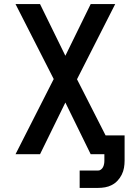

<svg xmlns="http://www.w3.org/2000/svg" viewBox="-20 -755 640 940"><path d="M370 165V80H460Q468 80 474.5 75Q481 70 484.5 63Q488 56 489.5 48Q491 40 491 32V0H424L300 -253L176 0H56L243 -368L56 -735H176L300 -482L424 -735H544L357 -367L497 -92H590V32Q590 49 587 66.5Q584 84 576 100Q568 116 556 129Q544 142 528 150.5Q512 159 494.5 162Q477 165 460 165Z"/></svg>

Font: Zed Mono Semibold Extended
Style: Regular
Weight: 600
Width: 7
Monospace: yes
Designer: Belleve Invis
Foundry: Belleve Invis
Version: Version 1.0.0; ttfautohint (v1.8.4)